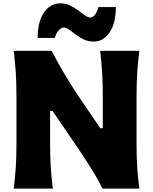

<svg xmlns="http://www.w3.org/2000/svg" viewBox="-20 -1108 898 1128"><path d="M60.5 0Q68.8 -64.9 72.8 -125.7Q76.7 -186.5 76.7 -263.2V-538.6Q76.7 -617.7 72.8 -680.4Q68.8 -743.2 60.5 -809.6H283.2Q323.7 -731.4 364 -664.6Q404.3 -597.7 450.2 -529.3L569.3 -355H584V-538.6Q584 -617.7 580.1 -680.4Q576.2 -743.2 568.4 -809.6H798.8Q790 -743.2 786.1 -680.4Q782.2 -617.7 782.2 -538.6V-263.2Q782.2 -186.5 786.1 -125.7Q790 -64.9 798.8 0H582Q548.8 -66.9 506.8 -132.8Q464.8 -198.7 409.7 -279.3L288.6 -456.1H274.4V-263.2Q274.4 -186.5 278.3 -125.7Q282.2 -64.9 290.5 0ZM531.7 -863.8Q499 -863.8 473.1 -875.7Q447.3 -887.7 426.5 -903.8Q405.8 -919.9 388.4 -932.6Q371.1 -945.3 355 -946.8Q336.9 -944.3 323 -927.7Q309.1 -911.1 301.8 -885.3H201.2Q201.2 -980 238 -1034.2Q274.9 -1088.4 334 -1088.4Q364.7 -1088.4 390.6 -1076.2Q416.5 -1064 438.2 -1047.9Q460 -1031.7 477.8 -1018.8Q495.6 -1005.9 510.3 -1004.4Q527.8 -1006.8 539.6 -1023.7Q551.3 -1040.5 558.6 -1066.4H660.6Q660.6 -972.2 624.3 -918Q587.9 -863.8 531.7 -863.8Z"/></svg>

Font: Pinar-DS3-FD ExtraBold
Style: Regular
Weight: 800
Designer: Amin Abedi
Version: Version 3.000